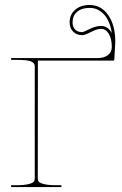

<svg xmlns="http://www.w3.org/2000/svg" viewBox="-20 -754 490 774"><path d="M430.7 -620.6Q423.8 -668.5 399.7 -695.3Q375.5 -722.2 341.3 -722.2Q309.1 -722.2 290.8 -706.3Q272.5 -690.4 272.5 -664.1Q272.5 -645.5 282.7 -635Q293 -624.5 311 -624.5Q316.4 -624.5 341.3 -637Q366.2 -649.4 387.2 -649.4Q415 -649.4 430.7 -620.6ZM24.9 -520H374.5Q399.9 -520 415.3 -532.2Q430.7 -544.4 430.7 -564.5Q430.7 -597.2 418.7 -617.4Q406.7 -637.7 387.2 -637.7Q371.1 -637.7 346.7 -625Q322.3 -612.3 311 -612.3Q288.6 -612.3 274.7 -626.7Q260.7 -641.1 260.7 -664.1Q260.7 -695.3 283 -714.6Q305.2 -733.9 341.3 -733.9Q387.7 -733.9 416.3 -693.1Q444.8 -652.3 444.8 -585.4Q444.8 -575.7 440.9 -514.6Q440.9 -509.8 436 -509.8H132.8L132.3 -35.6Q132.3 -26.9 136.5 -21.5Q140.6 -16.1 158 -11.7Q175.3 -7.3 207.5 -7.3H227.5V0H24.9V-7.3H44.9Q77.1 -7.3 94.5 -11.7Q111.8 -16.1 116 -21.5Q120.1 -26.9 120.1 -35.6V-486.8Q120.1 -500 105.5 -506.3Q90.8 -512.7 44.9 -512.7H24.9Z"/></svg>

Font: ZnikomitNo24
Style: Thin
Weight: 300
Designer: gluk
Foundry: gluk
Version: Version 0.55